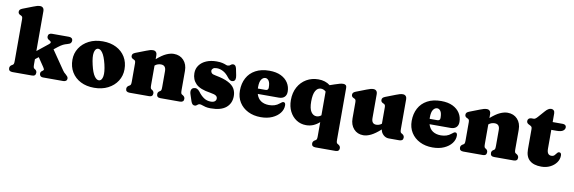

<svg xmlns="http://www.w3.org/2000/svg" viewBox="-63 -1299 6208 2076"><g transform="rotate(10 3041.5 -261.0)"><path d="M71.5 0Q29 0 29 -36.5Q29 -60 52.5 -73.5L61.5 -78.5Q68.5 -83 71.8 -91.8Q75 -100.5 75 -123.5V-580.5Q75 -600 70.2 -607.2Q65.5 -614.5 56.5 -618.5L47.5 -622.5Q25 -632.5 25 -654.5Q25 -668.5 33 -677.5Q41 -686.5 60.5 -694L169 -736Q194.5 -746 210.5 -750.5Q226.5 -755 243.5 -755Q264 -755 275.5 -742.2Q287 -729.5 287 -710V-269L409.5 -367Q439 -389.5 407 -407L396.5 -413Q379 -424 379 -445.5Q379 -462.5 390 -472.2Q401 -482 420.5 -482H607.5Q626.5 -482 637.8 -472.5Q649 -463 649 -446.5Q649 -431 639.8 -419.8Q630.5 -408.5 601.5 -401Q580 -395.5 559 -385.5Q538 -375.5 506.5 -351L466.5 -319.5L610 -110.5Q618.5 -98.5 625 -91.8Q631.5 -85 641 -78Q653.5 -67.5 662 -57Q670.5 -46.5 670.5 -34Q670.5 -18 659.2 -9Q648 0 629 0H405.5Q388.5 0 378.5 -9.8Q368.5 -19.5 368.5 -36.5Q368.5 -55 384 -66L392.5 -72Q404 -79.5 401.2 -88.8Q398.5 -98 387.5 -114.5L324 -208.5L287 -179.5V-123.5Q287 -99 290 -90Q293 -81 300.5 -76L309.5 -70.5Q327 -58.5 327 -37.5Q327 0 287 0Z M977.5 -497Q1063 -497 1126.5 -464.5Q1190 -432 1225 -374Q1260 -316 1260 -239.5Q1260 -168 1223.2 -110.5Q1186.5 -53 1121 -19.5Q1055.5 14 969.5 14Q884.5 14 821 -18.5Q757.5 -51 722.2 -109.5Q687 -168 687 -245Q687 -315.5 723.8 -372.8Q760.5 -430 825.8 -463.5Q891 -497 977.5 -497ZM1014.5 -75.5Q1040.5 -82 1048.2 -127Q1056 -172 1036 -257Q1015.5 -341.5 988.5 -378.5Q961.5 -415.5 934 -408.5Q908.5 -402 900.2 -358Q892 -314 912.5 -227Q932 -142 959.2 -105.2Q986.5 -68.5 1014.5 -75.5Z M1572.5 -452V-406Q1630 -456.5 1674.8 -476.8Q1719.5 -497 1757.5 -497Q1824.5 -497 1865.5 -452.8Q1906.5 -408.5 1906.5 -337V-123.5Q1906.5 -100.5 1909.8 -91.5Q1913 -82.5 1920.5 -78.5L1929.5 -73.5Q1952.5 -59.5 1952.5 -36.5Q1952.5 0 1910 0H1695Q1654.5 0 1654.5 -37.5Q1654.5 -58.5 1672.5 -70.5L1681.5 -76Q1689 -80.5 1691.8 -89.8Q1694.5 -99 1694.5 -123.5V-296.5Q1694.5 -360.5 1639 -360.5Q1622.5 -360.5 1604.8 -354.8Q1587 -349 1572.5 -336V-123.5Q1572.5 -99 1575.5 -89.8Q1578.5 -80.5 1586 -76L1595 -70.5Q1612.5 -58.5 1612.5 -37.5Q1612.5 0 1572.5 0H1357Q1314.5 0 1314.5 -36.5Q1314.5 -60 1338 -73.5L1347 -78.5Q1354 -83 1357.2 -91.8Q1360.5 -100.5 1360.5 -123.5V-322.5Q1360.5 -342 1355.8 -349.2Q1351 -356.5 1342 -360.5L1333 -364.5Q1310.5 -374.5 1310.5 -396.5Q1310.5 -410.5 1318.5 -419.5Q1326.5 -428.5 1346 -436L1454.5 -478Q1480 -488 1496 -492.5Q1512 -497 1529 -497Q1549.5 -497 1561 -484.2Q1572.5 -471.5 1572.5 -452Z M2241.5 -425Q2213 -425 2200 -413.8Q2187 -402.5 2187 -387.5Q2187 -373.5 2197.8 -362Q2208.5 -350.5 2242.5 -345Q2332.5 -328.5 2382.8 -302.2Q2433 -276 2453.5 -240.5Q2474 -205 2474 -160Q2474 -79 2418 -32.5Q2362 14 2249.5 14Q2215.5 14 2192.8 8.2Q2170 2.5 2155 -3.2Q2140 -9 2129 -9Q2117 -9 2109.2 -3.2Q2101.5 2.5 2093.8 8.5Q2086 14.5 2074 14.5Q2060 14.5 2050.2 5.5Q2040.5 -3.5 2033 -25L2011 -92Q2000 -122 2005.5 -142Q2011 -162 2029 -169Q2068.5 -183 2098.5 -143.5Q2127.5 -104 2161 -81Q2194.5 -58 2238 -58Q2267.5 -58 2282.2 -70Q2297 -82 2297 -101.5Q2297 -120 2281.2 -131.8Q2265.5 -143.5 2216 -151.5Q2103.5 -168 2057.2 -214.2Q2011 -260.5 2011 -331Q2011 -381 2038.8 -418.5Q2066.5 -456 2115.2 -476.5Q2164 -497 2227 -497Q2266.5 -497 2290.2 -491.2Q2314 -485.5 2327.8 -479.5Q2341.5 -473.5 2350.5 -473.5Q2368.5 -473.5 2380.5 -485.2Q2392.5 -497 2409.5 -497Q2421.5 -497 2431 -488Q2440.5 -479 2445.5 -457.5L2460 -386Q2465.5 -360 2461 -342Q2456.5 -324 2438.5 -318Q2407 -307.5 2376.5 -348Q2346.5 -388 2311.8 -406.5Q2277 -425 2241.5 -425Z M3039.5 -307.5Q3039.5 -269.5 3017.5 -248.8Q2995.5 -228 2956 -228H2725Q2740 -178 2776.2 -154.2Q2812.5 -130.5 2865 -130.5Q2896.5 -130.5 2925 -139.2Q2953.5 -148 2978.5 -169Q2992.5 -181 3000.2 -185.2Q3008 -189.5 3015.5 -189.5Q3037.5 -188.5 3037.5 -156Q3037.5 -111.5 3007.8 -72.8Q2978 -34 2924.5 -10Q2871 14 2799 14Q2719.5 14 2658.5 -16.8Q2597.5 -47.5 2563 -102.2Q2528.5 -157 2528.5 -230.5Q2528.5 -309 2560.8 -369.2Q2593 -429.5 2655.2 -463.2Q2717.5 -497 2807 -497Q2882 -497 2933.8 -471.8Q2985.5 -446.5 3012.5 -403.8Q3039.5 -361 3039.5 -307.5ZM2715.5 -301.5Q2715.5 -293.5 2716 -285.5H2800Q2830.5 -285.5 2830.5 -315Q2830.5 -367 2815 -389.5Q2799.5 -412 2777.5 -412Q2752 -412 2733.8 -385.8Q2715.5 -359.5 2715.5 -301.5Z M3439.5 233Q3397 233 3397 196.5Q3397 173 3420.5 159.5L3429.5 154.5Q3436.5 150 3439.8 141.2Q3443 132.5 3443 109.5V-45Q3411.5 -16.5 3375.2 -1.2Q3339 14 3297 14Q3237.5 14 3190.5 -16.5Q3143.5 -47 3116.2 -100.8Q3089 -154.5 3089 -225Q3089 -306.5 3122.5 -367.8Q3156 -429 3214 -463Q3272 -497 3345 -497Q3421 -497 3473.5 -456L3526 -474Q3558.5 -485 3579 -490.5Q3599.5 -496 3616.5 -496Q3655 -496 3655 -459V109.5Q3655 132.5 3658.2 141.2Q3661.5 150 3669 154.5L3678 159.5Q3701 173 3701 196.5Q3701 233 3658.5 233ZM3308 -248Q3308 -170 3331.8 -135Q3355.5 -100 3391 -100Q3420 -100 3443 -120V-380.5Q3430 -392.5 3416.2 -397.8Q3402.5 -403 3388 -403Q3352 -403 3330 -365.5Q3308 -328 3308 -248Z M3780 -146V-322.5Q3780 -342 3775.2 -349.2Q3770.5 -356.5 3761.5 -360.5L3752.5 -364.5Q3730 -374.5 3730 -396.5Q3730 -410.5 3738 -419.5Q3746 -428.5 3765.5 -436L3874 -478Q3900.5 -488 3916.2 -492.5Q3932 -497 3947.5 -497Q3969 -497 3980.5 -484.2Q3992 -471.5 3992 -452V-186.5Q3992 -122.5 4043.5 -122.5Q4058.5 -122.5 4073.8 -127.5Q4089 -132.5 4103 -144V-322.5Q4103 -342 4098.2 -349.2Q4093.5 -356.5 4084.5 -360.5L4075.5 -364.5Q4053 -374.5 4053 -396.5Q4053 -410.5 4061 -419.5Q4069 -428.5 4088.5 -436L4197 -478Q4222.5 -488 4238.5 -492.5Q4254.5 -497 4271.5 -497Q4292 -497 4303.5 -484.2Q4315 -471.5 4315 -452V-123.5Q4315 -100.5 4318.2 -91.8Q4321.5 -83 4329 -78.5L4338 -73.5Q4361 -60 4361 -36.5Q4361 0 4318.5 0H4202.5Q4169.5 0 4143.5 -24Q4117.5 -48 4112.5 -82.5Q4053.5 -29.5 4008.5 -7.8Q3963.5 14 3925 14Q3860 14 3820 -30.5Q3780 -75 3780 -146Z M4925.5 -307.5Q4925.5 -269.5 4903.5 -248.8Q4881.5 -228 4842 -228H4611Q4626 -178 4662.2 -154.2Q4698.5 -130.5 4751 -130.5Q4782.5 -130.5 4811 -139.2Q4839.5 -148 4864.5 -169Q4878.5 -181 4886.2 -185.2Q4894 -189.5 4901.5 -189.5Q4923.5 -188.5 4923.5 -156Q4923.5 -111.5 4893.8 -72.8Q4864 -34 4810.5 -10Q4757 14 4685 14Q4605.5 14 4544.5 -16.8Q4483.5 -47.5 4449 -102.2Q4414.5 -157 4414.5 -230.5Q4414.5 -309 4446.8 -369.2Q4479 -429.5 4541.2 -463.2Q4603.5 -497 4693 -497Q4768 -497 4819.8 -471.8Q4871.5 -446.5 4898.5 -403.8Q4925.5 -361 4925.5 -307.5ZM4601.5 -301.5Q4601.5 -293.5 4602 -285.5H4686Q4716.5 -285.5 4716.5 -315Q4716.5 -367 4701 -389.5Q4685.5 -412 4663.5 -412Q4638 -412 4619.8 -385.8Q4601.5 -359.5 4601.5 -301.5Z M5237 -452V-406Q5294.5 -456.5 5339.2 -476.8Q5384 -497 5422 -497Q5489 -497 5530 -452.8Q5571 -408.5 5571 -337V-123.5Q5571 -100.5 5574.2 -91.5Q5577.5 -82.5 5585 -78.5L5594 -73.5Q5617 -59.5 5617 -36.5Q5617 0 5574.5 0H5359.5Q5319 0 5319 -37.5Q5319 -58.5 5337 -70.5L5346 -76Q5353.5 -80.5 5356.2 -89.8Q5359 -99 5359 -123.5V-296.5Q5359 -360.5 5303.5 -360.5Q5287 -360.5 5269.2 -354.8Q5251.5 -349 5237 -336V-123.5Q5237 -99 5240 -89.8Q5243 -80.5 5250.5 -76L5259.5 -70.5Q5277 -58.5 5277 -37.5Q5277 0 5237 0H5021.5Q4979 0 4979 -36.5Q4979 -60 5002.5 -73.5L5011.5 -78.5Q5018.5 -83 5021.8 -91.8Q5025 -100.5 5025 -123.5V-322.5Q5025 -342 5020.2 -349.2Q5015.5 -356.5 5006.5 -360.5L4997.5 -364.5Q4975 -374.5 4975 -396.5Q4975 -410.5 4983 -419.5Q4991 -428.5 5010.5 -436L5119 -478Q5144.5 -488 5160.5 -492.5Q5176.5 -497 5193.5 -497Q5214 -497 5225.5 -484.2Q5237 -471.5 5237 -452Z M5681.5 -405.5 5670 -411Q5658 -416.5 5651.5 -424.8Q5645 -433 5645 -446Q5645 -462.5 5656.2 -472.2Q5667.5 -482 5685.5 -482H5710.5Q5727.5 -482 5752 -510.5L5814.5 -581.5Q5829.5 -599 5846 -609.5Q5862.5 -620 5877.5 -620Q5896 -620 5907 -608.8Q5918 -597.5 5918 -576.5V-482H6028.5Q6046 -482 6056.8 -473.8Q6067.5 -465.5 6067.5 -450.5Q6067.5 -427.5 6046.2 -412Q6025 -396.5 5976.5 -396.5H5918V-189.5Q5918 -120.5 5966.5 -120.5Q5989 -120.5 6001.2 -133.8Q6013.5 -147 6023 -160Q6032.5 -173 6046.5 -172.5Q6069 -171.5 6069 -140.5Q6069 -98.5 6043.8 -63.5Q6018.5 -28.5 5975.8 -7.2Q5933 14 5879.5 14Q5795.5 14 5750.8 -25.2Q5706 -64.5 5706 -145V-367.5Q5706 -386 5699.5 -392.8Q5693 -399.5 5681.5 -405.5Z"/></g></svg>

Font: Fraunces 9pt Soft Black
Style: Regular
Weight: 900
Version: Version 1.000;[b76b70a41]